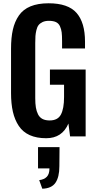

<svg xmlns="http://www.w3.org/2000/svg" viewBox="-20 -839 599 1181"><path d="M264.2 11.2Q205.1 11.2 162.8 -7.8Q120.6 -26.9 95.7 -64.2Q70.8 -101.6 59.3 -151.4Q47.9 -201.2 47.9 -267.1V-539.1Q47.9 -606.9 59.1 -656.5Q70.3 -706.1 96.2 -743.7Q122.1 -781.2 167.7 -800Q213.4 -818.8 278.8 -818.8Q398.9 -818.8 450.9 -759.5Q502.9 -700.2 502.9 -583V-541H361.8V-586.9Q361.8 -620.1 359.4 -639.9Q356.9 -659.7 348.9 -677.5Q340.8 -695.3 324.2 -703.1Q307.6 -710.9 280.8 -710.9Q257.8 -710.9 241.9 -703.4Q226.1 -695.8 217.3 -684.6Q208.5 -673.3 203.9 -653.8Q199.2 -634.3 198 -617.2Q196.8 -600.1 196.8 -574.2V-234.9Q196.8 -201.2 200.7 -177.7Q204.6 -154.3 214.1 -135.5Q223.6 -116.7 241.2 -107.4Q258.8 -98.1 285.2 -98.1Q335.4 -98.1 354.7 -134.5Q374 -170.9 374 -242.2V-317.9H287.1V-411.1H506.8V0H411.1L400.9 -79.1Q362.3 11.2 264.2 11.2ZM240.2 321.8 221.2 269Q252 265.1 268.1 248.3Q284.2 231.4 284.2 196.8H213.9V65.9H346.2L345.2 183.1Q345.2 250.5 321 285.4Q296.9 320.3 240.2 321.8Z"/></svg>

Font: Oswald Medium
Style: Regular
Weight: 500
Designer: Vernon Adams
Foundry: Vernon Adams
Version: Version 4.103